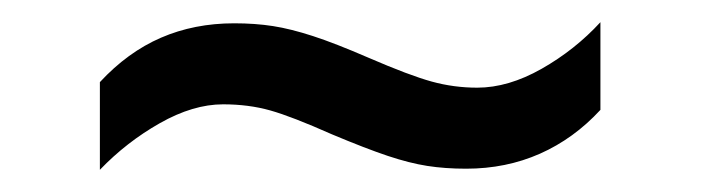

<svg xmlns="http://www.w3.org/2000/svg" viewBox="-20 -409 632 173"><path d="M70 -335Q95 -362 125 -375Q155 -388 191 -388Q210 -388 226 -385.5Q242 -383 262 -376.5Q282 -370 312 -357Q349 -341 369 -335.5Q389 -330 410 -330Q438 -330 468 -347Q498 -364 521 -389V-310Q497 -284 466.5 -270.5Q436 -257 400 -257Q381 -257 365 -259.5Q349 -262 329.5 -268.5Q310 -275 279 -288Q243 -304 223.5 -309.5Q204 -315 181 -315Q154 -315 124 -298Q94 -281 70 -256Z"/></svg>

Font: hexukannada05
Style: Book
Weight: 400
Designer: Jelle Bosma - Monotype Design Team
Foundry: Monotype Imaging Inc.
Version: Version 2.003